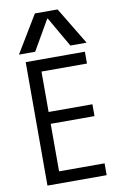

<svg xmlns="http://www.w3.org/2000/svg" viewBox="-106 -1059 712 1118"><g transform="rotate(-10 250.0 -500.0)"><path d="M81 0V-730H431V-660H162V-421H421V-351H162V-70H431V0ZM50 -780 183 -1000H317L450 -780H354L252 -957H248L146 -780Z"/></g></svg>

Font: M PLUS Code Latin
Style: Regular
Weight: 400
Designer: Coji Morishita
Foundry: UNDERFOREST DESIGN
Version: Version 1.002; ttfautohint (v1.8.3)